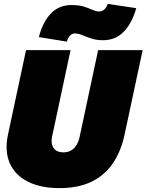

<svg xmlns="http://www.w3.org/2000/svg" viewBox="-20 -956 754 988"><path d="M286 12Q190 12 124 -21Q58 -54 30.5 -116Q3 -178 21 -263L114 -698H343L248 -253Q243 -228 248.5 -209.5Q254 -191 269 -181.5Q284 -172 306 -172Q329 -172 345.5 -181.5Q362 -191 373.5 -209.5Q385 -228 390 -253L485 -698H714L621 -263Q603 -178 561 -116Q519 -54 451 -21Q383 12 286 12ZM324 -742 180 -765Q199 -841 241 -885.5Q283 -930 347 -930Q386 -930 411.5 -922Q437 -914 455.5 -905.5Q474 -897 491 -897Q505 -897 517 -907.5Q529 -918 534 -936L681 -914Q660 -838 617.5 -793.5Q575 -749 510 -749Q476 -749 449.5 -758Q423 -767 402.5 -775.5Q382 -784 364 -784Q351 -784 340.5 -773Q330 -762 324 -742Z"/></svg>

Font: Azeret Mono Thin Black
Style: Italic
Weight: 900
Italic angle: -12°
Version: Version 1.002